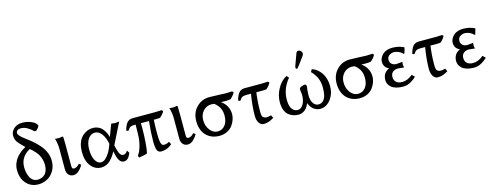

<svg xmlns="http://www.w3.org/2000/svg" viewBox="-24 -1450 5635 2204"><g transform="rotate(-15 2793.0 -348.0)"><path d="M368.2 -583H352.1Q311.5 -619.6 278.1 -638.4Q244.6 -657.2 207 -657.2Q177.2 -657.2 163.6 -644.8Q149.9 -632.3 149.9 -615.2Q149.9 -600.6 166.7 -581.8Q183.6 -563 210.4 -542Q237.3 -521 269.5 -496.3Q301.8 -471.7 334.2 -440.9Q366.7 -410.2 393.6 -376Q420.4 -341.8 437.3 -297.6Q454.1 -253.4 454.1 -206.1Q454.1 -139.2 423.6 -87.4Q393.1 -35.6 344 -9.3Q294.9 17.1 236.8 17.1Q174.3 17.1 128.7 -14.6Q83 -46.4 61.5 -95.7Q40 -145 40 -204.1Q40 -245.6 54.4 -283.4Q68.8 -321.3 93 -349.9Q117.2 -378.4 144.5 -399.9Q171.9 -421.4 202.1 -436Q138.2 -496.6 118.7 -526.9Q99.1 -557.1 99.1 -599.1Q99.1 -643.6 137 -679.2Q174.8 -714.8 238.8 -714.8Q293.5 -714.8 345 -693.4Q396.5 -671.9 409.2 -636.2Q409.2 -626.5 395.8 -609.9Q382.3 -593.3 368.2 -583ZM243.2 -37.1Q267.6 -37.1 288.8 -44.9Q310.1 -52.7 327.9 -69.1Q345.7 -85.4 356 -114.5Q366.2 -143.6 366.2 -182.1Q366.2 -214.8 357.2 -245.8Q348.1 -276.9 336.4 -298.3Q324.7 -319.8 305.7 -341.8Q286.6 -363.8 274.2 -375Q261.7 -386.2 244.1 -400.9V-399.9Q191.4 -373.5 159.7 -327.1Q127.9 -280.8 127.9 -213.9Q127.9 -182.6 134 -153.1Q140.1 -123.5 152.8 -96.7Q165.5 -69.8 188.7 -53.5Q211.9 -37.1 243.2 -37.1Z M641.6 -442.9 651.9 -436Q653.8 -397.9 653.8 -342.8V-90.8Q653.8 -71.3 658.9 -62.3Q664.1 -53.2 676.8 -53.2Q714.4 -53.2 744.6 -91.8L768.6 -73.2Q747.6 -35.6 717.3 -8.3Q687 19 651.9 19Q617.2 19 595.5 -5.4Q573.7 -29.8 573.7 -70.8V-321.8Q573.7 -344.7 568.4 -380.1Q563 -415.5 553.7 -439Q566.9 -436 594.7 -436Q620.1 -436 641.6 -442.9Z M1316.4 -92.8 1317.4 -95.2 1337.4 -63Q1321.8 -23.4 1301.8 -3.2Q1281.7 17.1 1251.5 17.1Q1196.3 17.1 1172.4 -88.9L1163.6 -127.9V-127Q1148.9 -98.1 1131.8 -74Q1114.7 -49.8 1093 -28.3Q1071.3 -6.8 1043.9 5.1Q1016.6 17.1 987.3 17.1Q909.2 17.1 861.3 -45.9Q813.5 -108.9 813.5 -211.9Q813.5 -263.7 825.9 -305.2Q838.4 -346.7 858.2 -372.6Q877.9 -398.4 904.1 -415.8Q930.2 -433.1 955.8 -439.9Q981.4 -446.8 1007.3 -446.8Q1031.7 -446.8 1053.2 -439.5Q1074.7 -432.1 1089.4 -422.4Q1104 -412.6 1117.7 -396Q1131.3 -379.4 1138.7 -367.9Q1146 -356.4 1153.6 -338.1Q1161.1 -319.8 1162.8 -314Q1164.6 -308.1 1168.5 -295.9Q1195.8 -370.1 1222.7 -439.9Q1229.5 -439.9 1245.8 -437.5Q1262.2 -435.1 1268.6 -435.1Q1276.4 -435.1 1290.5 -437.5Q1304.7 -439.9 1317.4 -439.9L1192.4 -189Q1198.7 -161.6 1203.6 -144.3Q1208.5 -127 1215.1 -108.6Q1221.7 -90.3 1228.3 -80.6Q1234.9 -70.8 1244.1 -64.5Q1253.4 -58.1 1264.6 -58.1Q1295.9 -58.1 1316.4 -92.8ZM998.5 -41Q1038.1 -41 1078.9 -95.2Q1119.6 -149.4 1142.6 -223.1Q1127.4 -298.8 1093.5 -344Q1059.6 -389.2 1014.6 -389.2Q964.4 -389.2 932.9 -342.3Q901.4 -295.4 901.4 -219.2Q901.4 -140.1 927.7 -90.6Q954.1 -41 998.5 -41Z M1490.2 -356.9H1478Q1452.6 -356.9 1438.2 -352.3Q1423.8 -347.7 1415.3 -339.1Q1406.7 -330.6 1392.1 -309.1L1369.1 -317.9Q1384.3 -378.4 1409.2 -407.7Q1434.1 -437 1478 -437H1746.1Q1782.2 -437 1821.3 -439.9L1836.4 -425.8Q1829.1 -410.2 1818.8 -397.2Q1808.6 -384.3 1802.5 -378.7Q1796.4 -373 1780.3 -358.9Q1770.5 -356.9 1736.3 -356.9H1707V-363.8Q1702.1 -280.3 1702.1 -206.1Q1702.1 -141.6 1706.5 -108.2Q1710.9 -74.7 1720.5 -61.8Q1730 -48.8 1748 -48.8Q1777.8 -48.8 1810.1 -66.9L1826.2 -34.2Q1769.5 17.1 1697.3 17.1Q1663.1 17.1 1649.2 -12Q1635.3 -41 1635.3 -118.2Q1635.3 -224.1 1649.4 -356.9H1553.2Q1554.2 -337.9 1554.2 -296.9Q1554.2 -218.3 1547.9 -131.6Q1541.5 -44.9 1531.2 -3.9Q1504.4 8.3 1434.1 19L1422.4 -1Q1437.5 -24.9 1448 -46.1Q1458.5 -67.4 1471.2 -112.8Q1483.9 -158.2 1487.3 -210Q1490.2 -264.2 1490.2 -356.9Z M2001 -442.9 2011.2 -436Q2013.2 -397.9 2013.2 -342.8V-90.8Q2013.2 -71.3 2018.3 -62.3Q2023.4 -53.2 2036.1 -53.2Q2073.7 -53.2 2104 -91.8L2127.9 -73.2Q2106.9 -35.6 2076.7 -8.3Q2046.4 19 2011.2 19Q1976.6 19 1954.8 -5.4Q1933.1 -29.8 1933.1 -70.8V-321.8Q1933.1 -344.7 1927.7 -380.1Q1922.4 -415.5 1913.1 -439Q1926.3 -436 1954.1 -436Q1979.5 -436 2001 -442.9Z M2620.6 -358.9V-356.9Q2594.2 -351.1 2556.6 -351.1Q2519 -351.1 2503.9 -352.1Q2543.9 -325.2 2567.9 -282.5Q2591.8 -239.7 2591.8 -186Q2591.8 -154.8 2580.1 -121.1Q2568.4 -87.4 2545.4 -55.7Q2522.5 -23.9 2481.4 -3.4Q2440.4 17.1 2388.7 17.1Q2321.3 17.1 2271.7 -13.2Q2222.2 -43.5 2197.5 -95Q2172.9 -146.5 2172.9 -211.9Q2172.9 -314.5 2235.6 -378.7Q2298.3 -442.9 2388.7 -442.9Q2443.8 -442.9 2503.9 -439.5Q2564 -436 2583 -436Q2620.1 -436 2658.7 -439L2673.8 -424.8Q2656.7 -390.1 2620.6 -358.9ZM2390.6 -356.9Q2331.1 -356.9 2292 -313.2Q2252.9 -269.5 2252.9 -206.1Q2252.9 -136.2 2290.8 -86.7Q2328.6 -37.1 2381.8 -37.1Q2436 -37.1 2470 -79.3Q2503.9 -121.6 2503.9 -193.8Q2503.9 -244.6 2484.9 -283.2Q2465.8 -321.8 2422.9 -355V-354Q2406.2 -356.9 2390.6 -356.9Z M3000 -356.9H2925.8V-362.8Q2909.7 -242.2 2909.7 -141.1V-132.8Q2909.7 -116.2 2910.2 -107.7Q2910.6 -99.1 2913.6 -85.7Q2916.5 -72.3 2922.4 -65.7Q2928.2 -59.1 2939.9 -54Q2951.7 -48.8 2968.8 -48.8Q2991.2 -48.8 3020 -58.1L3036.6 -22.9Q2974.1 17.1 2915 17.1Q2880.9 17.1 2859.4 -15.6Q2837.9 -48.3 2837.9 -100.1Q2837.9 -216.3 2861.8 -356.9H2807.6Q2782.2 -356.9 2767.8 -352.3Q2753.4 -347.7 2744.9 -339.1Q2736.3 -330.6 2721.7 -309.1L2698.7 -317.9Q2713.9 -378.4 2738.8 -407.7Q2763.7 -437 2807.6 -437H3008.8Q3045.9 -437 3085 -439.9L3099.6 -425.8Q3091.8 -410.2 3082 -397.5Q3072.3 -384.8 3065.9 -378.7Q3059.6 -372.6 3043.9 -358.9Q3034.2 -356.9 3000 -356.9Z M3761.7 -206.1Q3761.7 -115.2 3710.7 -49.1Q3659.7 17.1 3586.9 17.1Q3568.8 17.1 3551.5 12Q3534.2 6.8 3516.4 -4.2Q3498.5 -15.1 3482.7 -36.1Q3466.8 -57.1 3455.6 -85.9Q3436 -33.7 3402.3 -8.3Q3368.7 17.1 3330.6 17.1Q3295.9 17.1 3266.4 7.3Q3236.8 -2.4 3210.9 -23.7Q3185.1 -44.9 3170.4 -84Q3155.8 -123 3155.8 -176.8Q3155.8 -257.3 3198 -335Q3240.2 -412.6 3307.6 -448.2L3331.5 -421.9Q3240.7 -313.5 3240.7 -184.1Q3240.7 -108.4 3266.4 -72.8Q3292 -37.1 3333.5 -37.1Q3372.6 -37.1 3398.7 -79.8Q3424.8 -122.6 3424.8 -192.9Q3424.8 -203.6 3421.1 -227.1Q3417.5 -250.5 3417.5 -262.2Q3417.5 -276.9 3443.4 -287.4Q3469.2 -297.9 3485.8 -297.9Q3494.1 -297.9 3499 -289.1Q3503.9 -280.3 3503.9 -265.1Q3501 -258.8 3497.8 -228.8Q3494.6 -198.7 3494.6 -168.9Q3494.6 -107.4 3519 -72.3Q3543.5 -37.1 3579.6 -37.1Q3614.3 -37.1 3636.5 -59.8Q3658.7 -82.5 3667.7 -118.4Q3676.8 -154.3 3676.8 -203.1Q3676.8 -219.2 3676.8 -224.6Q3676.8 -230 3675.3 -248.5Q3673.8 -267.1 3670.9 -278.1Q3668 -289.1 3661.9 -308.8Q3655.8 -328.6 3646.7 -344.2Q3637.7 -359.9 3623.5 -379.9Q3609.4 -399.9 3590.8 -418.9L3608.9 -448.2Q3628.4 -442.4 3648.2 -430.9Q3668 -419.4 3689 -398.7Q3710 -377.9 3725.6 -351.8Q3741.2 -325.7 3751.5 -287.6Q3761.7 -249.5 3761.7 -206.1ZM3513.7 -692.9Q3529.3 -692.9 3542.5 -680.4Q3555.7 -668 3555.7 -650.9Q3555.7 -643.6 3549.8 -628.9Q3544.4 -621.6 3530.5 -602.1Q3516.6 -582.5 3504.9 -566.4Q3493.2 -550.3 3480.2 -533.2Q3467.3 -516.1 3458.3 -506.1Q3449.2 -496.1 3445.8 -496.1Q3439.9 -496.1 3435.8 -502Q3431.6 -507.8 3431.6 -516.1Q3431.6 -522 3433.6 -527.8L3485.8 -670.9Q3493.7 -692.9 3513.7 -692.9Z M4289.1 -358.9V-356.9Q4262.7 -351.1 4225.1 -351.1Q4187.5 -351.1 4172.4 -352.1Q4212.4 -325.2 4236.3 -282.5Q4260.3 -239.7 4260.3 -186Q4260.3 -154.8 4248.5 -121.1Q4236.8 -87.4 4213.9 -55.7Q4190.9 -23.9 4149.9 -3.4Q4108.9 17.1 4057.1 17.1Q3989.7 17.1 3940.2 -13.2Q3890.6 -43.5 3866 -95Q3841.3 -146.5 3841.3 -211.9Q3841.3 -314.5 3904.1 -378.7Q3966.8 -442.9 4057.1 -442.9Q4112.3 -442.9 4172.4 -439.5Q4232.4 -436 4251.5 -436Q4288.6 -436 4327.1 -439L4342.3 -424.8Q4325.2 -390.1 4289.1 -358.9ZM4059.1 -356.9Q3999.5 -356.9 3960.4 -313.2Q3921.4 -269.5 3921.4 -206.1Q3921.4 -136.2 3959.2 -86.7Q3997.1 -37.1 4050.3 -37.1Q4104.5 -37.1 4138.4 -79.3Q4172.4 -121.6 4172.4 -193.8Q4172.4 -244.6 4153.3 -283.2Q4134.3 -321.8 4091.3 -355V-354Q4074.7 -356.9 4059.1 -356.9Z M4566.4 -393.1Q4537.6 -392.1 4512.5 -374.8Q4487.3 -357.4 4487.3 -323.2Q4487.3 -290.5 4508.8 -272.2Q4530.3 -253.9 4563.5 -253.9Q4575.2 -253.9 4602.3 -257.6Q4629.4 -261.2 4634.3 -261.2Q4634.3 -254.9 4632.8 -244.1Q4631.3 -233.4 4631.3 -226.1Q4631.3 -212.9 4639.2 -192.9Q4580.6 -200.2 4564.5 -200.2Q4550.8 -200.2 4537.4 -196.5Q4523.9 -192.9 4510.3 -184.6Q4496.6 -176.3 4488 -160.2Q4479.5 -144 4479.5 -122.1Q4479.5 -81.1 4504.6 -59.1Q4529.8 -37.1 4575.2 -37.1Q4639.2 -37.1 4699.2 -88.9L4730.5 -58.1Q4700.7 -27.8 4659.4 -5.4Q4618.2 17.1 4571.3 17.1Q4524.4 17.1 4488.3 6.1Q4452.1 -4.9 4431.6 -23.2Q4411.1 -41.5 4401.1 -62.7Q4391.1 -84 4391.1 -106.9Q4391.1 -195.3 4469.2 -228Q4407.2 -254.9 4407.2 -320.8Q4407.2 -334.5 4411.9 -350.1Q4416.5 -365.7 4428.2 -383.3Q4439.9 -400.9 4456.8 -414.8Q4473.6 -428.7 4501.5 -437.7Q4529.3 -446.8 4563.5 -446.8Q4637.7 -446.8 4701.2 -416Q4697.8 -392.1 4682.1 -346.2L4673.3 -345.2Q4654.3 -367.2 4625.2 -380.1Q4596.2 -393.1 4566.4 -393.1Z M5069.3 -356.9H4995.1V-362.8Q4979 -242.2 4979 -141.1V-132.8Q4979 -116.2 4979.5 -107.7Q4980 -99.1 4982.9 -85.7Q4985.8 -72.3 4991.7 -65.7Q4997.6 -59.1 5009.3 -54Q5021 -48.8 5038.1 -48.8Q5060.5 -48.8 5089.4 -58.1L5106 -22.9Q5043.5 17.1 4984.4 17.1Q4950.2 17.1 4928.7 -15.6Q4907.2 -48.3 4907.2 -100.1Q4907.2 -216.3 4931.2 -356.9H4877Q4851.6 -356.9 4837.2 -352.3Q4822.8 -347.7 4814.2 -339.1Q4805.7 -330.6 4791 -309.1L4768.1 -317.9Q4783.2 -378.4 4808.1 -407.7Q4833 -437 4877 -437H5078.1Q5115.2 -437 5154.3 -439.9L5168.9 -425.8Q5161.1 -410.2 5151.4 -397.5Q5141.6 -384.8 5135.3 -378.7Q5128.9 -372.6 5113.3 -358.9Q5103.5 -356.9 5069.3 -356.9Z M5408.2 -393.1Q5379.4 -392.1 5354.2 -374.8Q5329.1 -357.4 5329.1 -323.2Q5329.1 -290.5 5350.6 -272.2Q5372.1 -253.9 5405.3 -253.9Q5417 -253.9 5444.1 -257.6Q5471.2 -261.2 5476.1 -261.2Q5476.1 -254.9 5474.6 -244.1Q5473.1 -233.4 5473.1 -226.1Q5473.1 -212.9 5481 -192.9Q5422.4 -200.2 5406.2 -200.2Q5392.6 -200.2 5379.2 -196.5Q5365.7 -192.9 5352.1 -184.6Q5338.4 -176.3 5329.8 -160.2Q5321.3 -144 5321.3 -122.1Q5321.3 -81.1 5346.4 -59.1Q5371.6 -37.1 5417 -37.1Q5481 -37.1 5541 -88.9L5572.3 -58.1Q5542.5 -27.8 5501.2 -5.4Q5460 17.1 5413.1 17.1Q5366.2 17.1 5330.1 6.1Q5293.9 -4.9 5273.4 -23.2Q5252.9 -41.5 5242.9 -62.7Q5232.9 -84 5232.9 -106.9Q5232.9 -195.3 5311 -228Q5249 -254.9 5249 -320.8Q5249 -334.5 5253.7 -350.1Q5258.3 -365.7 5270 -383.3Q5281.7 -400.9 5298.6 -414.8Q5315.4 -428.7 5343.3 -437.7Q5371.1 -446.8 5405.3 -446.8Q5479.5 -446.8 5543 -416Q5539.6 -392.1 5523.9 -346.2L5515.1 -345.2Q5496.1 -367.2 5467 -380.1Q5438 -393.1 5408.2 -393.1Z"/></g></svg>

Font: Linear Smooth Low Contrast
Style: Regular
Weight: 500
Designer: Philipp H. Poll, Flanker
Foundry: Philipp H. Poll, reworked by Flanker
Version: Version 1.010 | FøM Fix